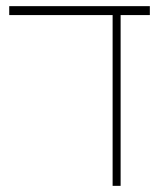

<svg xmlns="http://www.w3.org/2000/svg" viewBox="-20 -604 542 624"><path d="M346 0V-572H372V0ZM10 -555V-584H467V-555Z"/></svg>

Font: Noto Sans Hebrew Thin
Style: Regular
Weight: 250
Designer: Monotype Design Team
Foundry: Monotype Imaging Inc.
Version: Version 2.003